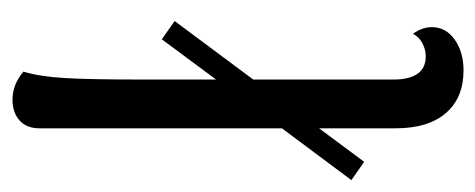

<svg xmlns="http://www.w3.org/2000/svg" viewBox="-258 -518 780 315"><g transform="rotate(-90 132.5 -360.0)"><path d="M235 -73Q246 -58 246 -42Q246 -19 225.5 -4.5Q205 10 175 10Q130 10 105 -19Q80 -48 80 -101V-227L25 -153L-5 -174L80 -288V-686Q80 -707 93 -718.5Q106 -730 127 -730Q152 -730 173 -712Q165 -686 162.5 -645Q160 -604 160 -517V-396L226 -485L256 -464L160 -335V-105Q160 -79 169.5 -65.5Q179 -52 198 -52Q209 -52 219.5 -57.5Q230 -63 235 -73Z"/></g></svg>

Font: Arima Madurai
Style: Regular
Weight: 400
Designer: Joana Correia and Natanael Gama
Foundry: NDISCOVER
Version: Version 1.020